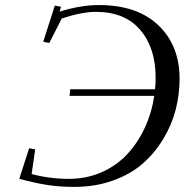

<svg xmlns="http://www.w3.org/2000/svg" viewBox="-20 -729 730 759"><path d="M56.2 -22 95.2 -143.1 119.1 -138.2 105 -41Q175.3 -22 252.9 -22Q322.3 -22 381.6 -48.1Q440.9 -74.2 482.9 -119.4Q524.9 -164.6 552.2 -223.4Q579.6 -282.2 589.8 -350.1H254.9L257.8 -376H592.8Q595.2 -395 595.2 -422.9Q595.2 -539.6 534.4 -610.8Q473.6 -682.1 358.9 -682.1Q303.2 -682.1 224.1 -655.8L174.8 -559.1L150.9 -564L196.8 -707L221.2 -702.1L215.8 -683.1Q298.8 -709 371.1 -709Q522.5 -709 606.2 -628.9Q689.9 -548.8 689.9 -418Q689.9 -356 674.6 -295.9Q659.2 -235.8 625.7 -180.2Q592.3 -124.5 544.4 -82.5Q496.6 -40.5 426.8 -15.4Q356.9 9.8 273.9 9.8Q215.3 9.8 166.7 2.2Q118.2 -5.4 56.2 -22Z"/></svg>

Font: Dehuti
Style: Bold-Italic
Weight: 700
Version: Version 1.2